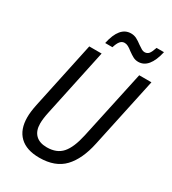

<svg xmlns="http://www.w3.org/2000/svg" viewBox="-217 -1021 1027 1145"><g transform="rotate(30 296.5 -448.5)"><path d="M56 -164Q56 -201 67 -254L165 -714H250L151 -249Q141 -202 141 -170Q141 -120 168 -93Q195 -66 246 -66Q314 -66 350.5 -107.5Q387 -149 407 -241L509 -714H593L490 -233Q465 -114 406 -52Q347 10 238 10Q149 10 102.5 -35Q56 -80 56 -164ZM343 -906Q364 -906 381.5 -897Q399 -888 420 -872Q437 -860 447 -854.5Q457 -849 467 -849Q485 -849 495.5 -861.5Q506 -874 517 -907H568Q539 -780 463 -780Q444 -780 428.5 -788Q413 -796 391 -812Q375 -825 362.5 -831.5Q350 -838 338 -838Q320 -838 308 -823.5Q296 -809 287 -779H237Q264 -906 343 -906Z"/></g></svg>

Font: Noto Sans UI Narrow
Style: Italic
Weight: 400
Width: 4
Italic angle: -12°
Designer: Monotype Design Team
Foundry: Monotype Imaging Inc.
Version: Version 1.001